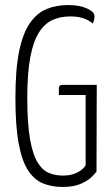

<svg xmlns="http://www.w3.org/2000/svg" viewBox="-20 -730 444 760"><path d="M228 10Q185 10 150.5 -4Q116 -18 91.5 -55Q67 -92 54 -161.5Q41 -231 41 -341Q41 -456 56 -528Q71 -600 99 -639.5Q127 -679 165 -694.5Q203 -710 250 -710Q295 -710 324.5 -696.5Q354 -683 354 -666Q354 -659 352.5 -651.5Q351 -644 347 -637Q332 -650 310.5 -657.5Q289 -665 258 -665Q219 -665 188 -651Q157 -637 134.5 -602Q112 -567 100 -504Q88 -441 88 -344Q88 -240 99 -178.5Q110 -117 129.5 -86Q149 -55 174.5 -45Q200 -35 230 -35Q256 -35 275 -42.5Q294 -50 305.5 -60Q317 -70 319 -77V-354H213V-381Q213 -394 227 -394H363L362 -51Q356 -42 340.5 -27.5Q325 -13 297.5 -1.5Q270 10 228 10Z"/></svg>

Font: Yanone Kaffeesatz ExtraLight Light
Style: Regular
Weight: 300
Version: Version 2.003